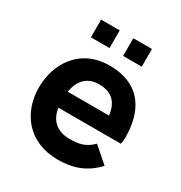

<svg xmlns="http://www.w3.org/2000/svg" viewBox="-158 -773 842 893"><g transform="rotate(30 262.5 -326.5)"><path d="M301 -564H401V-659H301ZM128 -564H228V-659H128ZM279 6C360 6 425 -17 482 -78L400 -150C365 -114 331 -105 278 -105C207 -105 169 -145 161 -205H496C496 -205 500 -220 500 -242C500 -368 448 -494 270 -494C111 -494 35 -369 35 -241C35 -111 116 6 279 6ZM161 -291C171 -350 204 -394 270 -394C341 -394 375 -357 383 -291Z"/></g></svg>

Font: FREAK Grotesk Next
Style: Bold
Weight: 700
Width: 3
Designer: La Scuola Open Source
Foundry: La Scuola Open Source
Version: Version 1.000;PS 1.0;hotconv 1.0.72;makeotf.lib2.5.5900